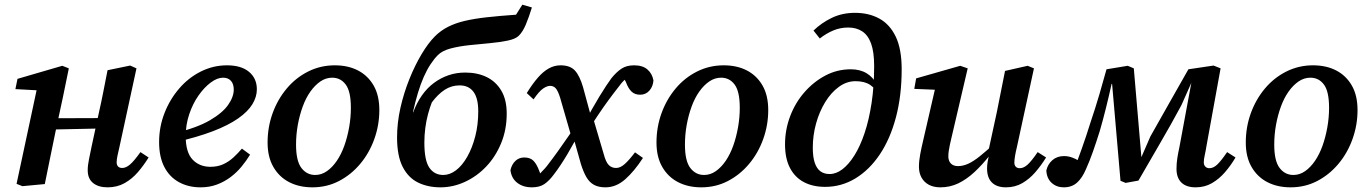

<svg xmlns="http://www.w3.org/2000/svg" viewBox="-20 -789 5871 823"><path d="M76 9 51 -1 143 -431 175 -400 46 -407 55 -451 247 -507 275 -496 250 -374 218 -225Q206 -169 195 -113Q184 -57 172 0ZM166 -233V-282L447 -283V-239ZM441 14Q402 14 379 -4.5Q356 -23 356 -59Q356 -81 361.5 -106.5Q367 -132 372 -158L405 -311Q415 -355 423.5 -399Q432 -443 441 -488L538 -508L565 -496L492 -159Q487 -139 483.5 -121.5Q480 -104 480 -93Q480 -82 486 -75.5Q492 -69 504 -69Q520 -69 537.5 -84Q555 -99 582 -137L617 -114Q596 -80 571 -51Q546 -22 514 -4Q482 14 441 14Z M840 14Q787 14 746.5 -8.5Q706 -31 684 -74Q662 -117 662 -180Q662 -245 685 -304Q708 -363 748 -409.5Q788 -456 841 -482.5Q894 -509 953 -509Q1014 -509 1047.5 -481Q1081 -453 1081 -406Q1081 -374 1062 -342.5Q1043 -311 1001 -281.5Q959 -252 892.5 -226.5Q826 -201 730 -179L728 -218Q824 -241 879 -273Q934 -305 958 -339.5Q982 -374 982 -405Q982 -429 970 -442.5Q958 -456 936 -456Q911 -456 883 -435Q855 -414 830.5 -379Q806 -344 791 -299Q776 -254 776 -205Q776 -136 805.5 -105Q835 -74 882 -74Q913 -74 937 -85Q961 -96 980.5 -114Q1000 -132 1017 -152L1052 -126Q1036 -100 1015.5 -75Q995 -50 968.5 -30Q942 -10 910 2Q878 14 840 14Z M1319 14Q1263 14 1220 -8Q1177 -30 1152 -73Q1127 -116 1127 -178Q1127 -244 1148.5 -303.5Q1170 -363 1209 -409.5Q1248 -456 1301 -482.5Q1354 -509 1415 -509Q1472 -509 1514.5 -487Q1557 -465 1581.5 -422.5Q1606 -380 1606 -317Q1606 -253 1584.5 -193Q1563 -133 1524 -86.5Q1485 -40 1433 -13Q1381 14 1319 14ZM1331 -39Q1358 -39 1381.5 -55.5Q1405 -72 1424 -100Q1443 -128 1456 -164.5Q1469 -201 1476.5 -243Q1484 -285 1484 -327Q1484 -397 1462 -426.5Q1440 -456 1404 -456Q1377 -456 1353.5 -440Q1330 -424 1310.5 -396.5Q1291 -369 1277.5 -332Q1264 -295 1256.5 -253.5Q1249 -212 1249 -169Q1249 -99 1272 -69Q1295 -39 1331 -39Z M1868 14Q1814 14 1772 -6.5Q1730 -27 1706 -74Q1682 -121 1682 -200Q1682 -263 1696.5 -327Q1711 -391 1735 -450.5Q1759 -510 1787.5 -557.5Q1816 -605 1844 -633Q1869 -658 1900.5 -674Q1932 -690 1972.5 -699.5Q2013 -709 2067 -715Q2121 -721 2192 -726L2219 -769L2260 -757Q2247 -715 2234 -684Q2221 -653 2204 -636Q2190 -622 2156.5 -615Q2123 -608 2080 -604Q2037 -600 1993 -595.5Q1949 -591 1912.5 -581.5Q1876 -572 1857 -553Q1841 -537 1825.5 -513.5Q1810 -490 1796.5 -459.5Q1783 -429 1771.5 -391Q1760 -353 1750 -308L1751 -307Q1766 -348 1788.5 -380Q1811 -412 1840 -433.5Q1869 -455 1902.5 -466.5Q1936 -478 1974 -478Q2026 -478 2065.5 -459Q2105 -440 2128.5 -401Q2152 -362 2152 -302Q2152 -233 2128 -175Q2104 -117 2064 -75Q2024 -33 1973 -9.5Q1922 14 1868 14ZM1880 -39Q1908 -39 1934.5 -59Q1961 -79 1982.5 -116.5Q2004 -154 2017 -204Q2030 -254 2030 -312Q2030 -368 2009.5 -395.5Q1989 -423 1950 -423Q1915 -423 1886 -404Q1857 -385 1831 -350Q1822 -327 1814.5 -299Q1807 -271 1803 -240Q1799 -209 1799 -178Q1799 -101 1820.5 -70Q1842 -39 1880 -39Z M2575 14Q2546 14 2526.5 3.5Q2507 -7 2494 -29Q2481 -51 2470 -86L2443 -182L2435 -183L2381 -370Q2372 -399 2362.5 -410Q2353 -421 2338 -421Q2325 -421 2308 -409.5Q2291 -398 2267 -363L2238 -390Q2262 -429 2285 -455.5Q2308 -482 2332 -495.5Q2356 -509 2383 -509Q2424 -509 2444.5 -486.5Q2465 -464 2479 -416L2510 -302L2517 -301L2568 -128Q2577 -94 2589.5 -81.5Q2602 -69 2621 -69Q2639 -69 2658 -86Q2677 -103 2702 -136L2736 -112Q2699 -55 2660 -20.5Q2621 14 2575 14ZM2168 -60Q2174 -85 2189.5 -99.5Q2205 -114 2227 -114Q2253 -114 2267 -99.5Q2281 -85 2292 -55L2305 -20L2273 -34L2290 -40Q2299 -50 2307.5 -58.5Q2316 -67 2324 -77Q2348 -108 2372 -141.5Q2396 -175 2420 -210Q2444 -245 2465 -280L2480 -252Q2442 -178 2411.5 -127Q2381 -76 2354 -41Q2334 -14 2313.5 0Q2293 14 2260 14Q2222 14 2197 -5.5Q2172 -25 2168 -60ZM2496 -222 2479 -250Q2519 -326 2550 -376.5Q2581 -427 2601 -454Q2623 -481 2644.5 -495Q2666 -509 2698 -509Q2735 -509 2755.5 -491Q2776 -473 2781 -444Q2779 -418 2763.5 -400.5Q2748 -383 2724 -383Q2701 -383 2687 -396.5Q2673 -410 2663 -437L2645 -472L2686 -459L2667 -456Q2659 -449 2650.5 -440Q2642 -431 2635 -421Q2612 -392 2588.5 -360Q2565 -328 2542 -293.5Q2519 -259 2496 -222Z M2986 14Q2930 14 2887 -8Q2844 -30 2819 -73Q2794 -116 2794 -178Q2794 -244 2815.5 -303.5Q2837 -363 2876 -409.5Q2915 -456 2968 -482.5Q3021 -509 3082 -509Q3139 -509 3181.5 -487Q3224 -465 3248.5 -422.5Q3273 -380 3273 -317Q3273 -253 3251.5 -193Q3230 -133 3191 -86.5Q3152 -40 3100 -13Q3048 14 2986 14ZM2998 -39Q3025 -39 3048.5 -55.5Q3072 -72 3091 -100Q3110 -128 3123 -164.5Q3136 -201 3143.5 -243Q3151 -285 3151 -327Q3151 -397 3129 -426.5Q3107 -456 3071 -456Q3044 -456 3020.5 -440Q2997 -424 2977.5 -396.5Q2958 -369 2944.5 -332Q2931 -295 2923.5 -253.5Q2916 -212 2916 -169Q2916 -99 2939 -69Q2962 -39 2998 -39Z M3517 12Q3464 12 3425.5 -8.5Q3387 -29 3366 -69.5Q3345 -110 3345 -170Q3345 -233 3367 -291Q3389 -349 3428.5 -394Q3468 -439 3518.5 -465.5Q3569 -492 3627 -492Q3667 -492 3695.5 -474.5Q3724 -457 3738 -426L3760 -425L3746 -378Q3734 -409 3710 -425Q3686 -441 3647 -441Q3609 -441 3575.5 -416.5Q3542 -392 3517 -351Q3492 -310 3478 -259.5Q3464 -209 3464 -156Q3464 -116 3472.5 -91Q3481 -66 3497 -54.5Q3513 -43 3536 -43Q3564 -43 3591 -63.5Q3618 -84 3642.5 -123Q3667 -162 3686 -218.5Q3705 -275 3716 -347.5Q3727 -420 3727 -506Q3727 -566 3714 -602Q3701 -638 3676 -654.5Q3651 -671 3616 -671Q3582 -671 3552 -658.5Q3522 -646 3494 -624L3467 -658Q3501 -691 3545.5 -712.5Q3590 -734 3645 -734Q3704 -734 3749 -709.5Q3794 -685 3819.5 -632Q3845 -579 3845 -492Q3845 -379 3820.5 -286.5Q3796 -194 3751.5 -127.5Q3707 -61 3647 -24.5Q3587 12 3517 12Z M4011 14Q3982 14 3961.5 3Q3941 -8 3930 -28Q3919 -48 3919 -74Q3919 -99 3924.5 -128Q3930 -157 3936 -182L3994 -434L4021 -403L3899 -408L3907 -453L4096 -507L4128 -496L4059 -201Q4055 -185 4052 -170.5Q4049 -156 4047 -143.5Q4045 -131 4045 -119Q4045 -99 4056 -88Q4067 -77 4086 -77Q4108 -77 4130 -87Q4152 -97 4179 -118.5Q4206 -140 4242 -173L4248 -125H4224Q4190 -82 4156.5 -51Q4123 -20 4087.5 -3Q4052 14 4011 14ZM4292 14Q4253 14 4232 -6.5Q4211 -27 4211 -67Q4211 -81 4213.5 -95.5Q4216 -110 4220 -129H4214L4253 -309Q4262 -353 4270.5 -397Q4279 -441 4288 -485L4385 -507L4412 -496L4339 -159Q4334 -139 4331 -121Q4328 -103 4328 -92Q4328 -81 4334 -74.5Q4340 -68 4351 -68Q4368 -68 4385 -83.5Q4402 -99 4428 -137L4464 -114Q4443 -80 4418 -51Q4393 -22 4362 -4Q4331 14 4292 14Z M4540 14Q4509 14 4488 -5Q4467 -24 4465 -58Q4471 -85 4491 -102.5Q4511 -120 4541 -120Q4554 -120 4565.5 -117Q4577 -114 4591.5 -107Q4606 -100 4627 -85L4596 -44L4581 -59Q4590 -78 4598.5 -101Q4607 -124 4616.5 -150.5Q4626 -177 4635.5 -205.5Q4645 -234 4654 -263Q4675 -325 4692.5 -384.5Q4710 -444 4723 -492L4814 -507L4840 -496L4874 -98H4865L4911 -204Q4950 -273 4991.5 -346.5Q5033 -420 5074 -492L5182 -508L5212 -496L5152 -166Q5148 -141 5144 -123.5Q5140 -106 5140 -93Q5140 -82 5146.5 -75Q5153 -68 5164 -68Q5181 -68 5197.5 -83.5Q5214 -99 5240 -137L5276 -114Q5256 -80 5231 -51Q5206 -22 5175 -4Q5144 14 5105 14Q5065 14 5044 -6.5Q5023 -27 5023 -65Q5023 -89 5026.5 -111Q5030 -133 5036 -161L5092 -463L5113 -437H5088L5044 -338Q5000 -256 4953.5 -176.5Q4907 -97 4860 -15L4805 -5L4783 -14L4747 -429L4745 -430Q4734 -380 4721 -327.5Q4708 -275 4694 -227Q4687 -204 4679.5 -182Q4672 -160 4665 -139.5Q4658 -119 4650.5 -100.5Q4643 -82 4635 -64Q4619 -26 4596.5 -6Q4574 14 4540 14Z M5512 14Q5456 14 5413 -8Q5370 -30 5345 -73Q5320 -116 5320 -178Q5320 -244 5341.5 -303.5Q5363 -363 5402 -409.5Q5441 -456 5494 -482.5Q5547 -509 5608 -509Q5665 -509 5707.5 -487Q5750 -465 5774.5 -422.5Q5799 -380 5799 -317Q5799 -253 5777.5 -193Q5756 -133 5717 -86.5Q5678 -40 5626 -13Q5574 14 5512 14ZM5524 -39Q5551 -39 5574.5 -55.5Q5598 -72 5617 -100Q5636 -128 5649 -164.5Q5662 -201 5669.5 -243Q5677 -285 5677 -327Q5677 -397 5655 -426.5Q5633 -456 5597 -456Q5570 -456 5546.5 -440Q5523 -424 5503.5 -396.5Q5484 -369 5470.5 -332Q5457 -295 5449.5 -253.5Q5442 -212 5442 -169Q5442 -99 5465 -69Q5488 -39 5524 -39Z"/></svg>

Font: Source Serif 4 SemiBold
Style: Italic
Weight: 600
Italic angle: -12°
Designer: Frank Grießhammer
Foundry: Adobe Systems Incorporated
Version: Version 4.004;hotconv 1.0.116;makeotfexe 2.5.65601